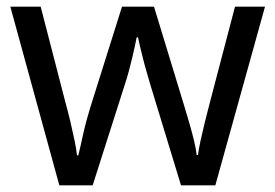

<svg xmlns="http://www.w3.org/2000/svg" viewBox="-20 -557 826 576"><path d="M431 -303Q425 -324 419 -344.5Q413 -365 408.5 -383.5Q404 -402 400 -418Q396 -434 394 -445H390Q388 -434 384.5 -418Q381 -402 376.5 -383Q372 -364 366.5 -343.5Q361 -323 354 -302L258 -1H158L11 -537H102L176 -251Q184 -222 191 -192.5Q198 -163 203.5 -136.5Q209 -110 211 -91H215Q218 -103 222 -121Q226 -139 230.5 -159Q235 -179 240.5 -199Q246 -219 251 -235L346 -537H442L534 -235Q541 -212 548.5 -186Q556 -160 562 -135.5Q568 -111 570 -92H574Q576 -109 581.5 -134.5Q587 -160 594.5 -190.5Q602 -221 610 -251L685 -537H775L626 -1H523Z"/></svg>

Font: Noto Sans Sundanese
Style: Regular
Weight: 400
Designer: Monotype Design Team (Regular), Sérgio L. Martins (other weights)
Foundry: Monotype Imaging Inc.
Version: Version 2.003